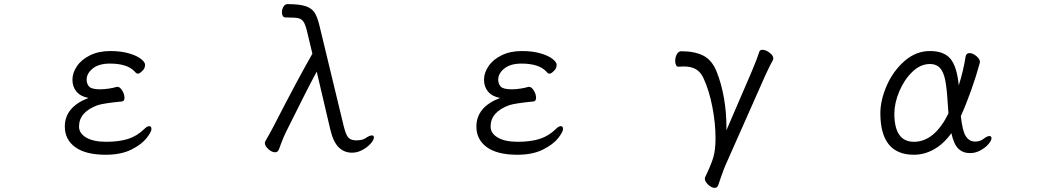

<svg xmlns="http://www.w3.org/2000/svg" viewBox="-20 -734 5040 933"><path d="M585 -259Q585 -242 572 -241Q482 -232 455 -223Q364 -190 364 -119Q364 -86 399 -65.5Q434 -45 496 -45Q557 -45 601 -58.5Q645 -72 681 -107Q695 -121 705 -121Q716 -121 716 -107Q716 -93 692 -62.5Q668 -32 618 -7Q568 18 494 18Q396 18 345.5 -19Q295 -56 295 -119Q295 -214 410 -258Q372 -265 352 -288.5Q332 -312 332 -347Q332 -380 354 -412.5Q376 -445 418 -465.5Q460 -486 516 -486Q567 -486 605.5 -475Q644 -464 664.5 -448Q685 -432 685 -419Q685 -400 669 -387Q658 -376 650 -376Q645 -376 640.5 -380Q636 -384 632 -389Q596 -425 514 -425Q460 -425 430.5 -401Q401 -377 401 -347Q401 -327 413 -313.5Q425 -300 467 -300Q486 -300 509 -303.5Q532 -307 548 -312H551Q563 -312 574 -294Q585 -276 585 -259Z M1757 -63Q1776 -76 1787 -76Q1797 -76 1797 -66Q1797 -54 1781 -36Q1765 -18 1740.5 -5Q1716 8 1691 8Q1652 8 1625.5 -18.5Q1599 -45 1585 -105L1519 -386Q1475 -305 1372 -97Q1359 -71 1348.5 -43.5Q1338 -16 1335 -7Q1329 6 1317 6Q1301 6 1284 -9.5Q1267 -25 1267 -39Q1267 -43 1269 -47Q1297 -95 1316 -133Q1427 -349 1498 -473L1471 -586Q1463 -617 1454 -629.5Q1445 -642 1429.5 -645.5Q1414 -649 1380 -649H1369Q1359 -649 1354.5 -656Q1350 -663 1350 -674Q1350 -689 1357.5 -701.5Q1365 -714 1377 -714Q1435 -714 1465 -704Q1495 -694 1508.5 -673Q1522 -652 1532 -611L1650 -122Q1660 -82 1670.5 -68Q1681 -54 1706 -52H1712Q1742 -52 1757 -63Z M2585 -259Q2585 -242 2572 -241Q2482 -232 2455 -223Q2364 -190 2364 -119Q2364 -86 2399 -65.5Q2434 -45 2496 -45Q2557 -45 2601 -58.5Q2645 -72 2681 -107Q2695 -121 2705 -121Q2716 -121 2716 -107Q2716 -93 2692 -62.5Q2668 -32 2618 -7Q2568 18 2494 18Q2396 18 2345.5 -19Q2295 -56 2295 -119Q2295 -214 2410 -258Q2372 -265 2352 -288.5Q2332 -312 2332 -347Q2332 -380 2354 -412.5Q2376 -445 2418 -465.5Q2460 -486 2516 -486Q2567 -486 2605.5 -475Q2644 -464 2664.5 -448Q2685 -432 2685 -419Q2685 -400 2669 -387Q2658 -376 2650 -376Q2645 -376 2640.5 -380Q2636 -384 2632 -389Q2596 -425 2514 -425Q2460 -425 2430.5 -401Q2401 -377 2401 -347Q2401 -327 2413 -313.5Q2425 -300 2467 -300Q2486 -300 2509 -303.5Q2532 -307 2548 -312H2551Q2563 -312 2574 -294Q2585 -276 2585 -259Z M3670 -483Q3673 -492 3685 -492Q3701 -492 3719.5 -478Q3738 -464 3738 -450Q3738 -448 3736 -442Q3725 -424 3699 -368L3504 72Q3500 80 3482 131L3470 166Q3465 179 3453 179Q3438 179 3421.5 163.5Q3405 148 3405 134Q3405 130 3406 128Q3436 66 3446.5 30Q3457 -6 3457 -63Q3457 -135 3441.5 -215Q3426 -295 3399 -353Q3385 -384 3362 -397.5Q3339 -411 3303 -411Q3286 -411 3276 -410H3275Q3269 -410 3265 -418Q3261 -426 3261 -438Q3261 -456 3269 -470.5Q3277 -485 3291 -485Q3355 -485 3397 -464Q3439 -443 3462 -387Q3486 -327 3498 -257.5Q3510 -188 3510 -118V-101L3634 -389Q3660 -451 3670 -483Z M4421 18Q4258 18 4258 -184Q4258 -247 4289 -318Q4320 -389 4375.5 -437.5Q4431 -486 4499 -486Q4567 -486 4598.5 -448.5Q4630 -411 4639 -319Q4662 -392 4672 -458Q4675 -476 4691 -476Q4707 -476 4724.5 -461.5Q4742 -447 4742 -432L4741 -428Q4725 -368 4700 -297.5Q4675 -227 4649 -170Q4657 -98 4672 -74Q4687 -50 4708 -47L4717 -46Q4743 -46 4759 -59Q4777 -73 4788 -73Q4798 -73 4798 -62Q4798 -51 4783 -33.5Q4768 -16 4744 -3Q4720 10 4694 10Q4659 10 4637 -11.5Q4615 -33 4603 -87Q4566 -35 4519 -8.5Q4472 18 4421 18ZM4585 -237Q4581 -306 4573 -345.5Q4565 -385 4547.5 -404Q4530 -423 4499 -423Q4453 -423 4413.5 -385Q4374 -347 4350 -290Q4326 -233 4326 -182Q4326 -45 4421 -45Q4521 -45 4589 -183Q4587 -201 4585 -237Z"/></svg>

Font: Iansui
Style: Regular
Weight: 400
Designer: But Ko / Fontworks Inc.
Foundry: zi-hi.com / Fontworks Inc.
Version: Version 1.002